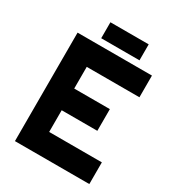

<svg xmlns="http://www.w3.org/2000/svg" viewBox="-199 -957 976 1073"><g transform="rotate(30 289.0 -421.0)"><path d="M545 -140H205V-280H435V-420H205V-560H545V-700H65V0H545ZM442 -739V-842H195V-739Z"/></g></svg>

Font: Righteous
Style: Regular
Weight: 400
Designer: Astigmatic (AOETI)
Foundry: Astigmatic (AOETI)
Version: Version 1.000